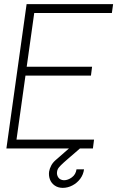

<svg xmlns="http://www.w3.org/2000/svg" viewBox="-20 -720 570 931"><path d="M11 0 109 -700H528.5L522.5 -657H146L109.5 -396.5H426.5L421 -353.5H103.5L60 -43H436L430.5 0ZM283.5 191Q260.5 190.5 244.8 179.2Q229 168 222.2 150.2Q215.5 132.5 218 112.5Q220.5 98 227.8 83.8Q235 69.5 248.5 57.5L344.5 -26.5L367.5 0Q330 32.5 308 51.5Q286 70.5 275.5 81Q265 91.5 261.2 98.2Q257.5 105 256.5 113.5Q254.5 128.5 263 140.8Q271.5 153 290 154Q309.5 154 328.5 140Q347.5 126 351 101H387.5Q384 127 368.8 147.2Q353.5 167.5 331 179.2Q308.5 191 283.5 191Z"/></svg>

Font: Urbanist ExtraLight
Style: Italic
Weight: 250
Version: Version 1.303